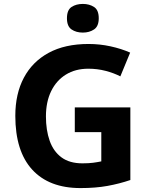

<svg xmlns="http://www.w3.org/2000/svg" viewBox="-20 -948 764 978"><path d="M361 -401H644V-31Q588 -12 527.5 -1Q467 10 390 10Q230 10 144 -84Q58 -178 58 -358Q58 -470 101.5 -552Q145 -634 228 -679Q311 -724 431 -724Q488 -724 543 -712Q598 -700 643 -680L593 -559Q560 -576 518 -587Q476 -598 430 -598Q364 -598 315.5 -568Q267 -538 240.5 -483.5Q214 -429 214 -355Q214 -285 233 -231Q252 -177 293 -146.5Q334 -116 400 -116Q432 -116 454.5 -119Q477 -122 496 -126V-275H361ZM402 -928Q435 -928 459 -912.5Q483 -897 483 -855Q483 -814 459 -798Q435 -782 402 -782Q368 -782 344.5 -798Q321 -814 321 -855Q321 -897 344.5 -912.5Q368 -928 402 -928Z"/></svg>

Font: Noto Sans IKEA
Style: Bold
Weight: 600
Designer: Monotype Design Team
Foundry: Monotype Imaging Inc.
Version: Version 2.001